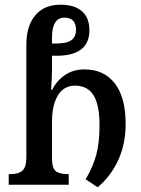

<svg xmlns="http://www.w3.org/2000/svg" viewBox="-20 -785 600 816"><path d="M344 -23Q376 -77 389.5 -128.5Q403 -180 403 -252Q403 -339 377.5 -380Q352 -421 299 -421Q251 -421 226 -379.5Q201 -338 201 -268V-111Q201 -72 216 -58.5Q231 -45 267 -45H272V0H17V-45H24Q59 -45 75.5 -60Q92 -75 92 -116V-594Q92 -675 130 -720Q168 -765 237 -765Q297 -765 328.5 -737Q360 -709 360 -657Q360 -548 220 -548H201V-493Q201 -454 197 -404H202Q221 -442 256 -466Q291 -490 339 -490Q422 -490 468 -430.5Q514 -371 514 -258Q514 -173 482.5 -104.5Q451 -36 395 11ZM217 -600Q263 -600 283 -614Q303 -628 303 -658Q303 -710 254 -710Q228 -710 214.5 -689Q201 -668 201 -627V-600Z"/></svg>

Font: Noto Serif Georgian Medium Narrow
Style: Regular
Weight: 500
Width: 4
Designer: Monotype Design team
Foundry: Monotype Imaging Inc.
Version: Version 1.000